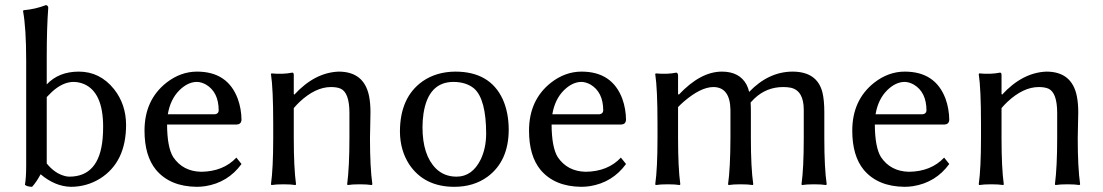

<svg xmlns="http://www.w3.org/2000/svg" viewBox="-20 -718 4297 748"><path d="M162.1 -81.1Q193.8 -41.5 234.9 -31.7Q243.2 -29.8 250 -29.8Q366.7 -29.8 379.9 -178.7Q381.8 -200.2 381.8 -224.1Q381.8 -358.4 307.1 -390.6Q288.1 -398.4 267.1 -398.9Q224.6 -398.9 182.1 -359.9Q172.9 -351.1 162.1 -339.8ZM162.1 -500V-389.2Q209 -439 287.1 -439Q369.6 -439 424.3 -370.6Q470.7 -312 471.2 -231.9Q471.2 -86.4 370.1 -22.5Q317.9 9.8 255.9 9.8Q194.3 8.3 138.2 -39.1Q122.1 -8.8 105 9.8Q85.4 9.3 77.1 2Q82 -25.4 82 -73.2V-481.9Q82 -608.4 69.8 -674.8L71.8 -678.2Q117.7 -682.1 159.2 -698.2Q167.5 -696.3 168 -688Q162.1 -608.9 162.1 -500Z M633.8 -272.9H817.9Q831.1 -274.9 832 -287.1Q832 -359.4 782.2 -388.7Q764.6 -398.4 747.6 -398.9Q711.9 -398.9 678.7 -366.2Q643.6 -331.1 633.8 -272.9ZM900.9 -104 920.9 -79.1Q868.2 -6.8 779.8 7.3Q762.7 9.8 746.6 9.8Q642.6 8.8 587.9 -56.2Q543 -110.8 543 -209Q543 -328.1 627.9 -395.5Q683.6 -439 747.6 -439Q866.7 -439 906.2 -333.5Q920.4 -294.4 920.9 -250Q918.9 -233.9 902.8 -232.9H630.9Q631.3 -144 654.8 -106Q692.4 -50.3 763.7 -48.8Q850.1 -49.8 900.9 -104Z M1421.4 -180.2Q1421.4 -65.4 1430.7 0L1428.2 2.9Q1410.2 0 1381.3 0Q1352.5 0 1334.5 2.9L1332.5 0Q1341.3 -68.4 1341.3 -180.2V-277.8Q1341.3 -356.9 1307.1 -372.6Q1292.5 -378.9 1269.5 -378.9Q1209 -378.9 1147 -320.8Q1134.8 -309.1 1124.5 -296.9V-180.2Q1124.5 -64 1133.3 0L1131.3 2.9Q1113.3 0 1084.5 0Q1055.7 0 1037.6 2.9L1035.6 0Q1044.4 -62 1044.4 -180.2V-234.9Q1044.4 -373 1035.6 -429.2L1037.6 -432.1Q1081.5 -427.7 1118.7 -435.1Q1124 -435.1 1124.5 -427.2Q1124.5 -425.8 1124.5 -424.8V-352.1L1126.5 -349.1Q1206.1 -435.5 1299.3 -439Q1398.9 -439 1418 -342.8Q1423.3 -315.4 1423.3 -280.8Q1423.3 -264.6 1422.4 -230.5Q1421.4 -195.8 1421.4 -180.2Z M1538.1 -205.1Q1538.1 -338.9 1626.5 -401.4Q1680.2 -438.5 1753.9 -439Q1888.7 -439 1938.5 -331.5Q1961.4 -280.8 1961.9 -213.9Q1961.9 -89.8 1878.4 -28.8Q1824.7 9.8 1750 9.8Q1632.8 9.8 1574.2 -77.6Q1538.6 -132.8 1538.1 -205.1ZM1747.1 -398.9Q1648.9 -398.9 1629.9 -275.9Q1626 -250 1626 -222.2Q1626 -113.8 1678.2 -61.5Q1710.4 -29.8 1758.8 -29.8Q1819.8 -29.8 1853 -97.2Q1873.5 -140.6 1874 -195.8Q1874 -332 1826.7 -373.5Q1796.4 -398.4 1747.1 -398.9Z M2131.8 -272.9H2315.9Q2329.1 -274.9 2330.1 -287.1Q2330.1 -359.4 2280.3 -388.7Q2262.7 -398.4 2245.6 -398.9Q2210 -398.9 2176.8 -366.2Q2141.6 -331.1 2131.8 -272.9ZM2398.9 -104 2418.9 -79.1Q2366.2 -6.8 2277.8 7.3Q2260.7 9.8 2244.6 9.8Q2140.6 8.8 2085.9 -56.2Q2041 -110.8 2041 -209Q2041 -328.1 2126 -395.5Q2181.6 -439 2245.6 -439Q2364.7 -439 2404.3 -333.5Q2418.5 -294.4 2418.9 -250Q2417 -233.9 2400.9 -232.9H2128.9Q2129.4 -144 2152.8 -106Q2190.4 -50.3 2261.7 -48.8Q2348.1 -49.8 2398.9 -104Z M2621.6 -352.1 2624.5 -349.1Q2709 -439 2792.5 -439Q2861.3 -439 2888.7 -387.7Q2895.5 -374.5 2898.4 -359.9Q2974.1 -438.5 3067.4 -439Q3163.6 -439 3184.1 -357.9Q3191.4 -327.6 3191.4 -279.8V-180.2Q3191.4 -64 3200.7 0L3198.2 2.9Q3180.2 0 3151.4 0Q3122.6 0 3104.5 2.9L3102.5 0Q3111.3 -62 3111.3 -180.2V-290Q3111.3 -363.8 3062 -376Q3048.3 -378.9 3031.2 -378.9Q2966.3 -378.9 2918.9 -334Q2911.1 -326.7 2904.3 -318.8Q2905.3 -305.7 2905.3 -280.8V-180.2Q2905.3 -64 2914.6 0L2912.6 2.9Q2894.5 0 2865.2 0Q2836.4 0 2818.4 2.9L2816.4 0Q2825.2 -62 2825.7 -180.2V-290Q2824.2 -378.4 2759.3 -378.9Q2710 -378.9 2643.6 -321.8Q2631.8 -311.5 2621.6 -300.8V-180.2Q2621.6 -64 2630.4 0L2628.4 2.9Q2610.4 0 2581.5 0Q2552.7 0 2534.7 2.9L2532.7 0Q2541.5 -62 2541.5 -180.2V-234.9Q2541.5 -373 2532.7 -429.2L2534.7 -432.1Q2578.6 -427.7 2615.2 -435.1Q2621.1 -433.1 2621.6 -424.8Z M3391.1 -272.9H3575.2Q3588.4 -274.9 3589.4 -287.1Q3589.4 -359.4 3539.6 -388.7Q3522 -398.4 3504.9 -398.9Q3469.2 -398.9 3436 -366.2Q3400.9 -331.1 3391.1 -272.9ZM3658.2 -104 3678.2 -79.1Q3625.5 -6.8 3537.1 7.3Q3520 9.8 3503.9 9.8Q3399.9 8.8 3345.2 -56.2Q3300.3 -110.8 3300.3 -209Q3300.3 -328.1 3385.3 -395.5Q3440.9 -439 3504.9 -439Q3624 -439 3663.6 -333.5Q3677.7 -294.4 3678.2 -250Q3676.3 -233.9 3660.2 -232.9H3388.2Q3388.7 -144 3412.1 -106Q3449.7 -50.3 3521 -48.8Q3607.4 -49.8 3658.2 -104Z M4178.7 -180.2Q4178.7 -65.4 4188 0L4185.5 2.9Q4167.5 0 4138.7 0Q4109.9 0 4091.8 2.9L4089.8 0Q4098.6 -68.4 4098.6 -180.2V-277.8Q4098.6 -356.9 4064.5 -372.6Q4049.8 -378.9 4026.9 -378.9Q3966.3 -378.9 3904.3 -320.8Q3892.1 -309.1 3881.8 -296.9V-180.2Q3881.8 -64 3890.6 0L3888.7 2.9Q3870.6 0 3841.8 0Q3813 0 3794.9 2.9L3793 0Q3801.8 -62 3801.8 -180.2V-234.9Q3801.8 -373 3793 -429.2L3794.9 -432.1Q3838.9 -427.7 3876 -435.1Q3881.3 -435.1 3881.8 -427.2Q3881.8 -425.8 3881.8 -424.8V-352.1L3883.8 -349.1Q3963.4 -435.5 4056.6 -439Q4156.2 -439 4175.3 -342.8Q4180.7 -315.4 4180.7 -280.8Q4180.7 -264.6 4179.7 -230.5Q4178.7 -195.8 4178.7 -180.2Z"/></svg>

Font: Linux Biolinum O
Style: Regular
Weight: 400
Designer: Philipp H. Poll
Foundry: Philipp H. Poll
Version: Version 1.0.4